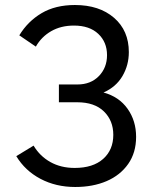

<svg xmlns="http://www.w3.org/2000/svg" viewBox="-20 -738 604 766"><path d="M280 8Q203 8 141.5 -24.5Q80 -57 45 -115L114 -157Q139 -115 181 -91.5Q223 -68 278 -68Q351 -68 391.5 -104Q432 -140 432 -200Q432 -257 394.5 -293.5Q357 -330 288 -330H215V-401H289Q342 -401 374.5 -434.5Q407 -468 407 -518Q407 -570 372 -603Q337 -636 275 -636Q223 -636 184 -613.5Q145 -591 123 -552L57 -597Q91 -653 146 -685.5Q201 -718 279 -718Q376 -718 435 -667Q494 -616 494 -530Q494 -478 468.5 -434.5Q443 -391 393 -369Q455 -352 489 -304Q523 -256 523 -192Q523 -129 491.5 -84Q460 -39 405.5 -15.5Q351 8 280 8Z"/></svg>

Font: Raleway Medium
Style: Regular
Weight: 500
Designer: Matt McInerney, Pablo Impallari, Rodrigo Fuenzalida
Foundry: Matt McInerney, Pablo Impallari, Rodrigo Fuenzalida
Version: Version 4.026